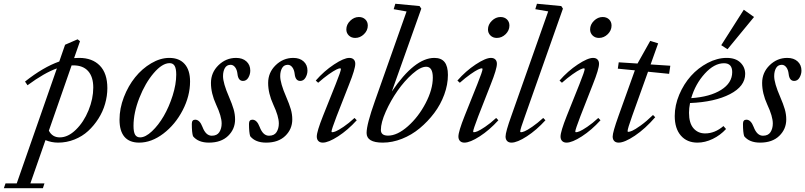

<svg xmlns="http://www.w3.org/2000/svg" viewBox="-140 -745 4270 1018"><path d="M168 11.2Q133.3 11.2 101.1 -2L21 227.5H95.7L87.4 252.9H-119.6L-110.8 227.5H-51.3L161.6 -382.3Q96.2 -359.4 5.9 -293L-7.3 -312.5Q89.4 -389.2 174.3 -418.9L205.1 -507.8L271.5 -536.6L284.2 -526.4L252.9 -437Q271.5 -438 279.8 -438Q349.6 -438 389.4 -397Q429.2 -356 429.2 -277.8Q429.2 -236.3 417.2 -194.6Q405.3 -152.8 381.8 -116Q358.4 -79.1 327.4 -50.5Q296.4 -22 254.9 -5.4Q213.4 11.2 168 11.2ZM249 -398.4H239.7L119.1 -52.2Q137.2 -16.6 177.2 -16.6Q220.7 -16.6 262.5 -57.4Q304.2 -98.1 329.3 -159.7Q354.5 -221.2 354.5 -280.8Q354.5 -337.4 327.4 -367.9Q300.3 -398.4 249 -398.4Z M598.1 11.2Q546.4 11.2 520 -19.5Q493.7 -50.3 493.7 -110.4Q493.7 -169.9 516.8 -230Q540 -290 576.7 -335.4Q613.3 -380.9 661.6 -409.4Q710 -438 757.8 -438Q810.1 -438 838.9 -405.8Q867.7 -373.5 867.7 -313Q867.7 -235.8 828.4 -160.2Q789.1 -84.5 726.1 -36.6Q663.1 11.2 598.1 11.2ZM603 -16.6Q631.3 -16.6 665.8 -49.1Q700.2 -81.5 728.3 -129.9Q756.3 -178.2 775.4 -238.3Q794.4 -298.3 794.4 -349.6Q794.4 -381.3 785.9 -395.8Q777.3 -410.2 759.3 -410.2Q720.2 -410.2 675 -357.4Q629.9 -304.7 598.9 -225.8Q567.9 -147 567.9 -77.6Q567.9 -45.4 576.2 -31Q584.5 -16.6 603 -16.6Z M967.8 11.2Q910.6 11.2 883.3 -22.9Q877 -42.5 877 -88.4Q877 -110.4 895 -110.4Q918.9 -110.4 933.6 -71.8Q951.2 -25.4 982.9 -25.4Q1010.7 -25.4 1022.9 -44.4Q1035.2 -63.5 1035.2 -90.3Q1035.2 -127.9 1005.9 -190.4Q978.5 -250 978.5 -305.2Q978.5 -360.4 1018.3 -399.2Q1058.1 -438 1111.8 -438Q1146 -438 1166.5 -419.4Q1187 -400.9 1187 -370.6Q1187 -351.1 1176.8 -333.5Q1166.5 -315.9 1148.4 -315.9Q1123 -315.9 1119.1 -353Q1116.7 -375 1106.7 -388.2Q1096.7 -401.4 1083 -401.4Q1062 -401.4 1052.2 -384Q1042.5 -366.7 1042.5 -341.3Q1042.5 -304.2 1074.2 -231.4Q1090.8 -192.9 1098.6 -166Q1106.4 -139.2 1106.4 -111.8Q1106.4 -60.5 1069.6 -24.7Q1032.7 11.2 967.8 11.2Z M1271 11.2Q1213.9 11.2 1186.5 -22.9Q1180.2 -42.5 1180.2 -88.4Q1180.2 -110.4 1198.2 -110.4Q1222.2 -110.4 1236.8 -71.8Q1254.4 -25.4 1286.1 -25.4Q1314 -25.4 1326.2 -44.4Q1338.4 -63.5 1338.4 -90.3Q1338.4 -127.9 1309.1 -190.4Q1281.7 -250 1281.7 -305.2Q1281.7 -360.4 1321.5 -399.2Q1361.3 -438 1415 -438Q1449.2 -438 1469.7 -419.4Q1490.2 -400.9 1490.2 -370.6Q1490.2 -351.1 1480 -333.5Q1469.7 -315.9 1451.7 -315.9Q1426.3 -315.9 1422.4 -353Q1419.9 -375 1409.9 -388.2Q1399.9 -401.4 1386.2 -401.4Q1365.2 -401.4 1355.5 -384Q1345.7 -366.7 1345.7 -341.3Q1345.7 -304.2 1377.4 -231.4Q1394 -192.9 1401.9 -166Q1409.7 -139.2 1409.7 -111.8Q1409.7 -60.5 1372.8 -24.7Q1335.9 11.2 1271 11.2Z M1743.2 -543.9Q1722.7 -543.9 1709.5 -556.9Q1696.3 -569.8 1696.3 -588.9Q1696.3 -614.7 1716.8 -634.8Q1737.3 -654.8 1762.7 -654.8Q1783.7 -654.8 1796.9 -642.1Q1810.1 -629.4 1810.1 -609.4Q1810.1 -583.5 1789.8 -563.7Q1769.5 -543.9 1743.2 -543.9ZM1571.3 11.2Q1556.6 11.2 1548.1 2.7Q1539.6 -5.9 1539.6 -21Q1539.6 -47.4 1572.8 -130.9L1640.1 -299.3Q1667.5 -367.7 1667.5 -378.9Q1667.5 -382.8 1663.1 -382.8Q1657.2 -382.8 1643.3 -376.2Q1629.4 -369.6 1603 -351.1Q1576.7 -332.5 1546.9 -306.2L1534.2 -317.9Q1578.1 -368.2 1630.9 -403.1Q1683.6 -438 1711.9 -438Q1727.1 -438 1735.4 -429.7Q1743.7 -421.4 1743.7 -406.7Q1743.7 -379.4 1710.9 -297.4L1644.5 -127.9Q1617.7 -57.6 1617.7 -47.9Q1617.7 -43.9 1621.6 -43.9Q1628.4 -43.9 1641.1 -49.1Q1653.8 -54.2 1681.2 -72.5Q1708.5 -90.8 1739.7 -119.6L1751.5 -107.4Q1704.1 -55.2 1652.6 -22Q1601.1 11.2 1571.3 11.2Z M1889.6 11.2Q1803.7 11.2 1803.7 -40Q1803.7 -85.4 1847.7 -209L2015.6 -684.1L1947.3 -696.3L1956.1 -725.1L2084.5 -712.9L2093.8 -699.2L1937.5 -259.8Q2058.1 -438 2163.1 -438Q2199.7 -438 2217.3 -415.8Q2234.9 -393.6 2234.9 -347.7Q2234.9 -296.4 2215.6 -243.7Q2196.3 -190.9 2162.4 -145.8Q2128.4 -100.6 2085.4 -64.9Q2042.5 -29.3 1991.2 -9Q1939.9 11.2 1889.6 11.2ZM1917.5 -25.9Q1966.3 -25.9 2022.5 -75.4Q2078.6 -125 2116.7 -198Q2154.8 -271 2154.8 -333.5Q2154.8 -391.1 2119.6 -391.1Q2089.4 -391.1 2046.9 -353.5Q2004.4 -315.9 1967.8 -263.7Q1931.2 -211.4 1905.3 -153.1Q1879.4 -94.7 1879.4 -56.2Q1879.4 -25.9 1917.5 -25.9Z M2494.1 -543.9Q2473.6 -543.9 2460.4 -556.9Q2447.3 -569.8 2447.3 -588.9Q2447.3 -614.7 2467.8 -634.8Q2488.3 -654.8 2513.7 -654.8Q2534.7 -654.8 2547.9 -642.1Q2561 -629.4 2561 -609.4Q2561 -583.5 2540.8 -563.7Q2520.5 -543.9 2494.1 -543.9ZM2322.3 11.2Q2307.6 11.2 2299.1 2.7Q2290.5 -5.9 2290.5 -21Q2290.5 -47.4 2323.7 -130.9L2391.1 -299.3Q2418.5 -367.7 2418.5 -378.9Q2418.5 -382.8 2414.1 -382.8Q2408.2 -382.8 2394.3 -376.2Q2380.4 -369.6 2354 -351.1Q2327.6 -332.5 2297.9 -306.2L2285.2 -317.9Q2329.1 -368.2 2381.8 -403.1Q2434.6 -438 2462.9 -438Q2478 -438 2486.3 -429.7Q2494.6 -421.4 2494.6 -406.7Q2494.6 -379.4 2461.9 -297.4L2395.5 -127.9Q2368.7 -57.6 2368.7 -47.9Q2368.7 -43.9 2372.6 -43.9Q2379.4 -43.9 2392.1 -49.1Q2404.8 -54.2 2432.1 -72.5Q2459.5 -90.8 2490.7 -119.6L2502.4 -107.4Q2455.1 -55.2 2403.6 -22Q2352.1 11.2 2322.3 11.2Z M2571.8 11.2Q2557.1 11.2 2548.8 2.7Q2540.5 -5.9 2540.5 -21Q2540.5 -45.4 2571.3 -130.9L2766.6 -684.6L2698.2 -696.3L2707 -725.1L2835.9 -712.9L2844.7 -699.2L2643.1 -127.9Q2618.2 -59.6 2618.2 -47.9Q2618.2 -43.9 2622.6 -43.9Q2628.9 -43.9 2641.8 -49.1Q2654.8 -54.2 2681.9 -72.8Q2709 -91.3 2740.2 -119.6L2752 -107.4Q2704.6 -55.2 2653.3 -22Q2602.1 11.2 2571.8 11.2Z M3035.6 -543.9Q3015.1 -543.9 3002 -556.9Q2988.8 -569.8 2988.8 -588.9Q2988.8 -614.7 3009.3 -634.8Q3029.8 -654.8 3055.2 -654.8Q3076.2 -654.8 3089.4 -642.1Q3102.5 -629.4 3102.5 -609.4Q3102.5 -583.5 3082.3 -563.7Q3062 -543.9 3035.6 -543.9ZM2863.8 11.2Q2849.1 11.2 2840.6 2.7Q2832 -5.9 2832 -21Q2832 -47.4 2865.2 -130.9L2932.6 -299.3Q2960 -367.7 2960 -378.9Q2960 -382.8 2955.6 -382.8Q2949.7 -382.8 2935.8 -376.2Q2921.9 -369.6 2895.5 -351.1Q2869.1 -332.5 2839.4 -306.2L2826.7 -317.9Q2870.6 -368.2 2923.3 -403.1Q2976.1 -438 3004.4 -438Q3019.5 -438 3027.8 -429.7Q3036.1 -421.4 3036.1 -406.7Q3036.1 -379.4 3003.4 -297.4L2937 -127.9Q2910.2 -57.6 2910.2 -47.9Q2910.2 -43.9 2914.1 -43.9Q2920.9 -43.9 2933.6 -49.1Q2946.3 -54.2 2973.6 -72.5Q3001 -90.8 3032.2 -119.6L3043.9 -107.4Q2996.6 -55.2 2945.1 -22Q2893.6 11.2 2863.8 11.2Z M3140.1 11.2Q3125 11.2 3116.7 2.7Q3108.4 -5.9 3108.4 -21Q3108.4 -43.9 3139.6 -130.9L3226.1 -372.1L3135.7 -380.9L3140.6 -414.6L3240.2 -408.2L3307.6 -528.3L3349.6 -515.1L3309.6 -403.3L3414.1 -396.5L3407.7 -353.5L3295.9 -364.7L3211.9 -130.4Q3187.5 -62.5 3187.5 -49.8Q3187.5 -45.9 3191.4 -45.9Q3198.2 -45.9 3212.2 -51.8Q3226.1 -57.6 3256.6 -79.3Q3287.1 -101.1 3322.3 -135.3L3334 -123.5Q3281.2 -62.5 3226.3 -25.6Q3171.4 11.2 3140.1 11.2Z M3717.3 -483.9 3684.1 -505.4 3803.7 -693.4 3857.9 -654.8ZM3558.1 11.2Q3502.4 11.2 3470 -26.1Q3437.5 -63.5 3437.5 -129.9Q3437.5 -186.5 3461.4 -243.2Q3485.4 -299.8 3523.4 -342.3Q3561.5 -384.8 3612.1 -411.4Q3662.6 -438 3712.9 -438Q3760.3 -438 3785.6 -413.3Q3811 -388.7 3811 -353Q3811 -287.6 3730.2 -245.8Q3649.4 -204.1 3518.6 -198.7Q3513.2 -170.9 3513.2 -147Q3513.2 -92.3 3536.9 -64.9Q3560.5 -37.6 3598.6 -37.6Q3650.4 -37.6 3695.8 -76.7L3709.5 -61Q3679.2 -27.8 3638.7 -8.3Q3598.1 11.2 3558.1 11.2ZM3698.7 -409.7Q3647 -409.7 3596.9 -354.7Q3546.9 -299.8 3524.9 -224.6Q3624.5 -231.4 3683.3 -268.3Q3742.2 -305.2 3742.2 -362.8Q3742.2 -409.7 3698.7 -409.7Z M3890.1 11.2Q3833 11.2 3805.7 -22.9Q3799.3 -42.5 3799.3 -88.4Q3799.3 -110.4 3817.4 -110.4Q3841.3 -110.4 3856 -71.8Q3873.5 -25.4 3905.3 -25.4Q3933.1 -25.4 3945.3 -44.4Q3957.5 -63.5 3957.5 -90.3Q3957.5 -127.9 3928.2 -190.4Q3900.9 -250 3900.9 -305.2Q3900.9 -360.4 3940.7 -399.2Q3980.5 -438 4034.2 -438Q4068.4 -438 4088.9 -419.4Q4109.4 -400.9 4109.4 -370.6Q4109.4 -351.1 4099.1 -333.5Q4088.9 -315.9 4070.8 -315.9Q4045.4 -315.9 4041.5 -353Q4039.1 -375 4029.1 -388.2Q4019 -401.4 4005.4 -401.4Q3984.4 -401.4 3974.6 -384Q3964.8 -366.7 3964.8 -341.3Q3964.8 -304.2 3996.6 -231.4Q4013.2 -192.9 4021 -166Q4028.8 -139.2 4028.8 -111.8Q4028.8 -60.5 3991.9 -24.7Q3955.1 11.2 3890.1 11.2Z"/></svg>

Font: Elstob 14pt
Style: Italic
Weight: 400
Italic angle: -20°
Designer: Peter S. Baker
Version: Version 1.015